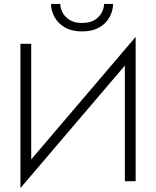

<svg xmlns="http://www.w3.org/2000/svg" viewBox="-20 -923 795 978"><path d="M668 -650 671 -735 87 -50 84 35ZM139 -700H84V35L139 -40ZM671 -735 616 -661V0H671ZM240 -903Q240 -869 257.5 -836.5Q275 -804 310.5 -783.5Q346 -763 398 -763Q451 -763 486 -783.5Q521 -804 538.5 -836.5Q556 -869 556 -903H510Q510 -882 498.5 -859.5Q487 -837 462.5 -821.5Q438 -806 398 -806Q359 -806 334.5 -821.5Q310 -837 298.5 -859.5Q287 -882 287 -903Z"/></svg>

Font: Jost Light
Style: Regular
Weight: 300
Version: Version 3.710